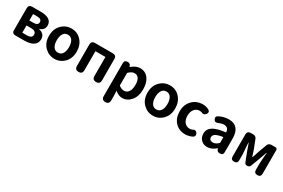

<svg xmlns="http://www.w3.org/2000/svg" viewBox="110 -1796 4770 3232"><g transform="rotate(30 2494.5 -179.5)"><path d="M323.2 0H136.7Q110.4 0 94.7 -15.6Q79.1 -31.2 79.1 -57.6V-495.1Q79.1 -524.4 96.7 -542Q114.3 -559.6 143.6 -559.6H310.5Q531.2 -559.6 531.2 -414.1Q531.2 -373 507.3 -341.3Q483.4 -309.6 436.5 -296.9V-292Q552.7 -265.6 552.7 -161.1Q552.7 -80.1 489.3 -40Q425.8 0 323.2 0ZM298.8 -335.9Q389.6 -335.9 389.6 -398.4Q389.6 -460.9 300.8 -460.9H221.7V-335.9ZM410.2 -169.9Q410.2 -205.1 382.8 -222.2Q355.5 -239.3 310.5 -239.3H221.7V-98.6H314.5Q410.2 -98.6 410.2 -169.9Z M906.2 -574.2Q1024.4 -574.2 1099.6 -490.2Q1174.8 -406.2 1174.8 -279.3Q1174.8 -146.5 1095.7 -66.4Q1016.6 13.7 906.2 13.7Q795.9 13.7 716.3 -66.4Q636.7 -146.5 636.7 -279.3Q636.7 -413.1 716.3 -493.7Q795.9 -574.2 906.2 -574.2ZM906.2 -454.1Q845.7 -454.1 816.4 -404.8Q787.1 -355.5 787.1 -279.3Q787.1 -199.2 818.4 -152.8Q849.6 -106.4 906.2 -106.4Q962.9 -106.4 993.7 -152.8Q1024.4 -199.2 1024.4 -279.3Q1024.4 -360.4 993.7 -407.2Q962.9 -454.1 906.2 -454.1Z M1362.3 -559.6H1719.7Q1749 -559.6 1767.1 -542Q1785.2 -524.4 1785.2 -495.1V-73.2Q1785.2 0 1711.9 0Q1637.7 0 1637.7 -73.2V-444.3H1443.4V-73.2Q1443.4 0 1371.1 0Q1297.9 0 1297.9 -73.2V-495.1Q1297.9 -524.4 1315.4 -542Q1333 -559.6 1362.3 -559.6Z M2005.9 -559.6Q2062.5 -559.6 2072.3 -502H2076.2Q2161.1 -574.2 2241.2 -574.2Q2343.8 -574.2 2402.3 -496.6Q2460.9 -418.9 2460.9 -289.1Q2460.9 -150.4 2391.1 -68.4Q2321.3 13.7 2223.6 13.7Q2150.4 13.7 2084 -46.9L2087.9 44.9V141.6Q2087.9 214.8 2015.6 214.8Q1942.4 214.8 1942.4 141.6V-500Q1942.4 -559.6 2005.9 -559.6ZM2087.9 -394.5V-149.4Q2136.7 -107.4 2190.4 -107.4Q2244.1 -107.4 2277.3 -153.3Q2310.5 -199.2 2310.5 -287.1Q2310.5 -453.1 2199.2 -453.1Q2146.5 -453.1 2087.9 -394.5Z M2820.3 -574.2Q2938.5 -574.2 3013.7 -490.2Q3088.9 -406.2 3088.9 -279.3Q3088.9 -146.5 3009.8 -66.4Q2930.7 13.7 2820.3 13.7Q2710 13.7 2630.4 -66.4Q2550.8 -146.5 2550.8 -279.3Q2550.8 -413.1 2630.4 -493.7Q2710 -574.2 2820.3 -574.2ZM2820.3 -454.1Q2759.8 -454.1 2730.5 -404.8Q2701.2 -355.5 2701.2 -279.3Q2701.2 -199.2 2732.4 -152.8Q2763.7 -106.4 2820.3 -106.4Q2877 -106.4 2907.7 -152.8Q2938.5 -199.2 2938.5 -279.3Q2938.5 -360.4 2907.7 -407.2Q2877 -454.1 2820.3 -454.1Z M3176.8 -279.3Q3176.8 -409.2 3257.3 -491.7Q3337.9 -574.2 3462.9 -574.2Q3526.4 -574.2 3582 -543Q3626 -511.7 3592.8 -466.8Q3555.7 -417 3501 -449.2Q3484.4 -454.1 3469.7 -454.1Q3405.3 -454.1 3366.2 -406.2Q3327.1 -358.4 3327.1 -279.3Q3327.1 -201.2 3365.7 -153.8Q3404.3 -106.4 3465.8 -106.4Q3496.1 -106.4 3520.5 -118.2Q3573.2 -150.4 3606.4 -96.7Q3621.1 -65.4 3609.9 -44.4Q3598.6 -23.4 3566.4 -10.7Q3534.2 2 3503.9 7.8Q3473.6 13.7 3450.2 13.7Q3331.1 13.7 3253.9 -65.4Q3176.8 -144.5 3176.8 -279.3Z M4115.2 0Q4055.7 0 4047.9 -59.6H4044.9Q3960 13.7 3876 13.7Q3801.8 13.7 3755.9 -33.2Q3710 -80.1 3710 -152.3Q3710 -242.2 3786.6 -291.5Q3863.3 -340.8 4032.2 -359.4Q4028.3 -456.1 3937.5 -456.1Q3893.6 -456.1 3835.9 -430.7Q3782.2 -403.3 3755.9 -453.1Q3730.5 -501 3775.4 -525.4Q3868.2 -574.2 3963.9 -574.2Q4070.3 -574.2 4124.5 -511.7Q4178.7 -449.2 4178.7 -327.1V-59.6Q4178.7 0 4115.2 0ZM3890.6 -228.5Q3850.6 -204.1 3850.6 -164.1Q3850.6 -100.6 3923.8 -100.6Q3976.6 -100.6 4032.2 -156.2V-268.6Q3940.4 -256.8 3890.6 -228.5Z M4795.9 -559.6H4873Q4912.1 -559.6 4912.1 -521.5V-65.4Q4912.1 0 4846.7 0Q4781.2 0 4781.2 -65.4V-172.9Q4781.2 -237.3 4796.9 -401.4H4792Q4783.2 -375 4764.2 -322.8Q4745.1 -270.5 4738.3 -251L4676.8 -88.9Q4663.1 -49.8 4620.1 -49.8H4617.2Q4578.1 -49.8 4565.4 -85L4501 -251Q4493.2 -273.4 4474.1 -326.2Q4455.1 -378.9 4447.3 -401.4H4442.4Q4458 -204.1 4458 -172.9V-64.5Q4458 0 4393.6 0Q4329.1 0 4329.1 -64.5V-495.1Q4329.1 -524.4 4346.7 -542Q4364.3 -559.6 4393.6 -559.6H4445.3Q4495.1 -559.6 4514.6 -511.7L4578.1 -348.6Q4585 -328.1 4599.1 -285.6Q4613.3 -243.2 4620.1 -220.7H4625Q4627 -225.6 4643.6 -273.4Q4660.2 -321.3 4668 -348.6L4727.5 -511.7Q4734.4 -533.2 4753.4 -546.4Q4772.5 -559.6 4795.9 -559.6Z"/></g></svg>

Font: GenSenMaruGothic TW TTF Bold
Style: Regular
Weight: 700
Version: Version 1.301